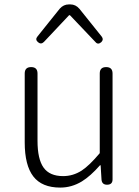

<svg xmlns="http://www.w3.org/2000/svg" viewBox="-20 -837 630 870"><path d="M253 13Q170 13 131 -37.5Q92 -88 92 -192V-504Q92 -533 121 -533Q150 -533 150 -504V-199Q150 -116 177.5 -77.5Q205 -39 266 -39Q311 -39 350 -64Q385 -87 432 -143V-504Q432 -533 461 -533Q490 -533 490 -504V-266V-24Q490 0 465 0Q442 0 440 -23L436 -88H433Q390 -39 351 -15Q305 13 253 13ZM413 -646 297 -768H293L179 -647Q166 -634 152 -646Q138 -658 150 -672L202 -737L251 -798Q268 -817 292 -817H299Q323 -817 340 -797L441 -671Q451 -658 439 -646Q424 -633 413 -646Z"/></svg>

Font: GenSenRounded TW L
Style: Regular
Weight: 300
Version: Version 1.501;PS 1;hotconv 16.6.51;makeotf.lib2.5.65220